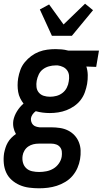

<svg xmlns="http://www.w3.org/2000/svg" viewBox="-41 -793 561 1036"><path d="M170 223Q143 223 116 219.5Q89 216 65 205.5Q41 195 22 178Q3 161 -7.5 138Q-18 115 -20.5 88Q-23 61 -19 34Q-16 19 -11.5 4.5Q-7 -10 1 -24Q9 -38 20.5 -49.5Q32 -61 45 -70Q36 -85 32 -104Q28 -123 31 -143Q36 -169 51 -193Q66 -217 86 -234Q76 -247 68 -263Q60 -279 57 -297Q54 -315 54 -333.5Q54 -352 57 -371Q61 -394 69 -416Q77 -438 92.5 -457Q108 -476 127.5 -490.5Q147 -505 169 -513.5Q191 -522 214 -525Q237 -528 259 -528Q275 -528 291.5 -526.5Q308 -525 323 -521L328 -520H493L478 -432L425 -434Q432 -412 432.5 -388Q433 -364 429 -340Q425 -318 417 -295.5Q409 -273 394.5 -254Q380 -235 360 -221Q340 -207 318 -198.5Q296 -190 273 -186.5Q250 -183 228 -183Q208 -183 189 -185.5Q170 -188 152 -193Q142 -186 135 -176Q128 -166 126 -155Q125 -145 128 -135.5Q131 -126 137.5 -119.5Q144 -113 153.5 -110Q163 -107 173 -106H236Q259 -106 282.5 -102.5Q306 -99 326 -89Q346 -79 361 -63Q376 -47 384.5 -26Q393 -5 394 18.5Q395 42 391 66Q387 90 377 113Q367 136 350.5 155.5Q334 175 311.5 188.5Q289 202 265.5 209.5Q242 217 218 220Q194 223 170 223ZM229 -271Q246 -271 263.5 -275.5Q281 -280 296 -291.5Q311 -303 319.5 -320Q328 -337 330 -354Q333 -370 331.5 -385.5Q330 -401 321.5 -413Q313 -425 299.5 -431.5Q286 -438 271 -440H258Q241 -440 223 -435Q205 -430 190.5 -419Q176 -408 168 -391Q160 -374 157 -357Q154 -340 156 -323Q158 -306 168.5 -293.5Q179 -281 195 -276Q211 -271 229 -271ZM170 135Q190 135 210 131Q230 127 247.5 116.5Q265 106 277 88.5Q289 71 292 52Q294 38 292.5 24.5Q291 11 283 1Q275 -9 262.5 -13.5Q250 -18 236 -18H168Q153 -18 138.5 -14.5Q124 -11 111.5 -2.5Q99 6 91 19.5Q83 33 81 47Q78 67 83 85Q88 103 101 115Q114 127 132.5 131Q151 135 170 135ZM239 -600 174 -742 224 -769 302 -661 418 -773 461 -738 347 -600Z"/></svg>

Font: Iosevka SS18 Semibold
Style: Italic
Weight: 600
Italic angle: -9°
Monospace: yes
Designer: Belleve Invis
Foundry: Belleve Invis
Version: Version 25.1.1; ttfautohint (v1.8.4)